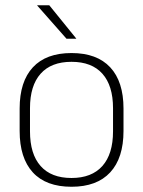

<svg xmlns="http://www.w3.org/2000/svg" viewBox="-20 -701 546 733"><path d="M253 12Q155.5 12 105.2 -43Q55 -98 55 -201V-286.5Q55 -389.5 105.5 -444Q156 -498.5 253 -498.5Q350 -498.5 400.8 -444Q451.5 -389.5 451.5 -286.5V-201Q451.5 -98 400.8 -43Q350 12 253 12ZM253 -21.5Q330 -21.5 370.8 -67.2Q411.5 -113 411.5 -199.5V-288Q411.5 -374 371 -419.5Q330.5 -465 253 -465Q175.5 -465 135 -419.5Q94.5 -374 94.5 -288V-199.5Q94.5 -113 135 -67.2Q175.5 -21.5 253 -21.5ZM168 -681 271 -554V-553H234L122 -680V-681Z"/></svg>

Font: Anek Gujarati Medium ExtraLight
Style: Regular
Weight: 250
Version: Version 1.003